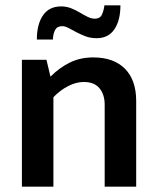

<svg xmlns="http://www.w3.org/2000/svg" viewBox="-20 -699 593 719"><path d="M180 0H62V-475H154L169 -412Q203 -446 242 -465Q281 -484 329 -484Q406 -484 448 -441.5Q490 -399 490 -321V0H372V-307Q372 -345 352.5 -368.5Q333 -392 294 -392Q265 -392 235 -376.5Q205 -361 180 -335ZM118 -551Q118 -608 141 -641.5Q164 -675 209 -675Q229 -675 246.5 -668Q264 -661 279 -652Q294 -643 308 -636Q322 -629 335 -629Q355 -629 362 -645Q369 -661 371 -679H431Q431 -623 408.5 -589.5Q386 -556 342 -556Q319 -556 300.5 -563Q282 -570 266 -578.5Q250 -587 237 -594Q224 -601 213 -601Q194 -601 186.5 -587Q179 -573 178 -551Z"/></svg>

Font: Mukta Vaani SemiBold
Style: Regular
Weight: 600
Designer: Noopur Datye, Girish Dalvi, Yashodeep Gholap, Pallavi Karambelkar
Foundry: Ek Type
Version: Version 2.538;PS 1.000;hotconv 16.6.51;makeotf.lib2.5.65220;